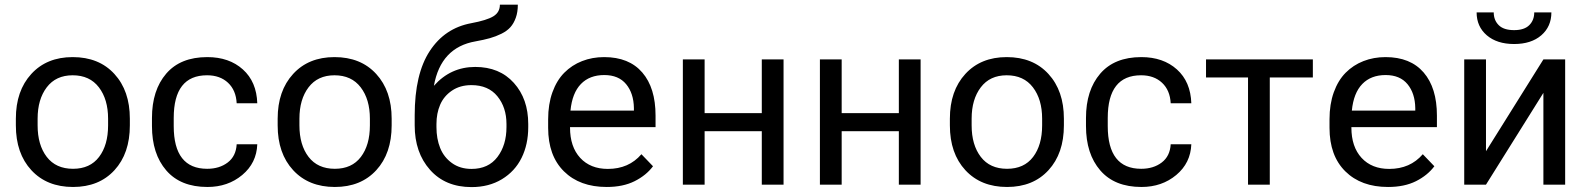

<svg xmlns="http://www.w3.org/2000/svg" viewBox="-20 -779 6699 810"><path d="M46.9 -250V-278.3Q46.9 -396 112.1 -467Q177.2 -538.1 286.6 -538.1Q397.5 -538.1 462.6 -467Q527.8 -396 527.8 -278.3V-250Q527.8 -131.8 462.9 -61Q397.9 9.8 288.1 9.8Q177.7 9.8 112.3 -61Q46.9 -131.8 46.9 -250ZM138.7 -278.3V-250Q138.7 -167.5 177.2 -117.2Q215.8 -66.9 288.1 -66.9Q359.9 -66.9 397.9 -116.9Q436 -167 436 -250V-278.3Q436 -359.9 397.2 -410.6Q358.4 -461.4 286.6 -461.4Q215.8 -461.4 177.2 -410.6Q138.7 -359.9 138.7 -278.3Z M854 -66.9Q905.8 -66.9 940.7 -93.5Q975.6 -120.1 978.5 -170.4H1065.4Q1062.5 -91.3 1002 -40.8Q941.4 9.8 855 9.8Q741.7 9.8 681.4 -60.1Q621.1 -129.9 621.1 -247.1V-281.2Q621.1 -398.4 681.2 -468.3Q741.2 -538.1 854.5 -538.1Q946.8 -538.1 1004.6 -486.1Q1062.5 -434.1 1065.4 -343.3H978.5Q975.6 -398.4 941.9 -429.9Q908.2 -461.4 853.5 -461.4Q712.9 -461.4 712.9 -281.2V-247.1Q712.9 -66.9 854 -66.9Z M1151.4 -250V-278.3Q1151.4 -396 1216.6 -467Q1281.7 -538.1 1391.1 -538.1Q1502 -538.1 1567.1 -467Q1632.3 -396 1632.3 -278.3V-250Q1632.3 -131.8 1567.4 -61Q1502.4 9.8 1392.6 9.8Q1282.2 9.8 1216.8 -61Q1151.4 -131.8 1151.4 -250ZM1243.2 -278.3V-250Q1243.2 -167.5 1281.7 -117.2Q1320.3 -66.9 1392.6 -66.9Q1464.4 -66.9 1502.4 -116.9Q1540.5 -167 1540.5 -250V-278.3Q1540.5 -359.9 1501.7 -410.6Q1462.9 -461.4 1391.1 -461.4Q1320.3 -461.4 1281.7 -410.6Q1243.2 -359.9 1243.2 -278.3Z M1729.5 -250V-292.5Q1729.5 -466.8 1793 -563.7Q1856.4 -660.6 1968.3 -681.2Q2033.7 -693.4 2061.3 -710.2Q2088.9 -727.1 2088.9 -759.3H2164.6Q2164.6 -728 2156 -704.1Q2147.5 -680.2 2133.3 -664.3Q2119.1 -648.4 2095.5 -636.7Q2071.8 -625 2046.6 -617.9Q2021.5 -610.8 1986.3 -604.5Q1839.4 -579.1 1810.5 -417Q1880.9 -496.6 1984.9 -496.6Q2087.4 -496.6 2147.9 -429.2Q2208.5 -361.8 2208.5 -255.9V-242.7Q2208.5 -169.9 2180.4 -113Q2152.3 -56.2 2097.4 -22.9Q2042.5 10.3 1969.2 10.3Q1858.9 10.3 1794.2 -62.5Q1729.5 -135.3 1729.5 -250ZM1968.8 -419.9Q1920.9 -419.9 1886.7 -396.7Q1852.5 -373.5 1836.9 -337.2Q1821.3 -300.8 1821.3 -255.9V-242.7Q1821.3 -193.8 1836.9 -154.8Q1852.5 -115.7 1886.7 -91.1Q1920.9 -66.4 1969.2 -66.4Q2040.5 -66.4 2078.6 -116.7Q2116.7 -167 2116.7 -242.7V-255.9Q2116.7 -325.7 2078.4 -372.8Q2040 -419.9 1968.8 -419.9Z M2292.5 -239.7V-275.9Q2292.5 -339.4 2310.5 -389.6Q2328.6 -439.9 2360.6 -472.2Q2392.6 -504.4 2435.5 -521.2Q2478.5 -538.1 2528.8 -538.1Q2633.8 -538.1 2689.7 -473.1Q2745.6 -408.2 2745.6 -291.5V-242.7H2384.8V-240.7Q2384.8 -159.7 2427.7 -113Q2470.7 -66.4 2544.4 -66.4Q2632.8 -66.4 2686 -128.4L2734.9 -77.6Q2706.1 -39.1 2657.2 -14.6Q2608.4 9.8 2539.6 9.8Q2425.8 9.8 2359.1 -56.2Q2292.5 -122.1 2292.5 -239.7ZM2386.7 -312.5H2654.3V-323.2Q2653.3 -385.3 2621.6 -423.8Q2589.8 -462.4 2529.3 -462.4Q2467.3 -462.4 2430.7 -424.6Q2394 -386.7 2386.7 -312.5Z M2860.8 0V-528.3H2952.6V-301.8H3193.8V-528.3H3285.6V0H3193.8V-225.6H2952.6V0Z M3439 0V-528.3H3530.8V-301.8H3772V-528.3H3863.8V0H3772V-225.6H3530.8V0Z M3987.3 -250V-278.3Q3987.3 -396 4052.5 -467Q4117.7 -538.1 4227.1 -538.1Q4337.9 -538.1 4403.1 -467Q4468.3 -396 4468.3 -278.3V-250Q4468.3 -131.8 4403.3 -61Q4338.4 9.8 4228.5 9.8Q4118.2 9.8 4052.7 -61Q3987.3 -131.8 3987.3 -250ZM4079.1 -278.3V-250Q4079.1 -167.5 4117.7 -117.2Q4156.2 -66.9 4228.5 -66.9Q4300.3 -66.9 4338.4 -116.9Q4376.5 -167 4376.5 -250V-278.3Q4376.5 -359.9 4337.6 -410.6Q4298.8 -461.4 4227.1 -461.4Q4156.2 -461.4 4117.7 -410.6Q4079.1 -359.9 4079.1 -278.3Z M4794.4 -66.9Q4846.2 -66.9 4881.1 -93.5Q4916 -120.1 4918.9 -170.4H5005.9Q5002.9 -91.3 4942.4 -40.8Q4881.8 9.8 4795.4 9.8Q4682.1 9.8 4621.8 -60.1Q4561.5 -129.9 4561.5 -247.1V-281.2Q4561.5 -398.4 4621.6 -468.3Q4681.6 -538.1 4794.9 -538.1Q4887.2 -538.1 4945.1 -486.1Q5002.9 -434.1 5005.9 -343.3H4918.9Q4916 -398.4 4882.3 -429.9Q4848.6 -461.4 4793.9 -461.4Q4653.3 -461.4 4653.3 -281.2V-247.1Q4653.3 -66.9 4794.4 -66.9Z M5067.9 -452.1V-528.3H5518.6V-452.1H5336.9V0H5245.1V-452.1Z M5588.9 -239.7V-275.9Q5588.9 -339.4 5606.9 -389.6Q5625 -439.9 5657 -472.2Q5689 -504.4 5731.9 -521.2Q5774.9 -538.1 5825.2 -538.1Q5930.2 -538.1 5986.1 -473.1Q6042 -408.2 6042 -291.5V-242.7H5681.2V-240.7Q5681.2 -159.7 5724.1 -113Q5767.1 -66.4 5840.8 -66.4Q5929.2 -66.4 5982.4 -128.4L6031.2 -77.6Q6002.4 -39.1 5953.6 -14.6Q5904.8 9.8 5835.9 9.8Q5722.2 9.8 5655.5 -56.2Q5588.9 -122.1 5588.9 -239.7ZM5683.1 -312.5H5950.7V-323.2Q5949.7 -385.3 5918 -423.8Q5886.2 -462.4 5825.7 -462.4Q5763.7 -462.4 5727.1 -424.6Q5690.4 -386.7 5683.1 -312.5Z M6157.2 -528.3H6249V-141.1L6491.2 -528.3H6583V0H6491.2V-387.2L6249 0H6157.2ZM6209.5 -726.6H6281.7Q6281.7 -693.8 6302.7 -672.9Q6323.7 -651.9 6367.7 -651.9Q6410.6 -651.9 6431.6 -672.9Q6452.6 -693.8 6452.6 -726.6H6524.9Q6524.9 -667 6482.4 -630.1Q6439.9 -593.3 6367.7 -593.3Q6295.4 -593.3 6252.4 -630.1Q6209.5 -667 6209.5 -726.6Z"/></svg>

Font: Bert Sans Medium
Style: Regular
Weight: 500
Designer: Christian Robertson, Adam Twardoch, & Cristiano Sobral
Foundry: Google
Version: Version 12.135;January 10, 2020;FontCreator 12.0.0.2547 64-b